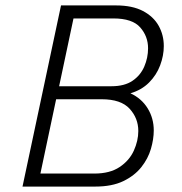

<svg xmlns="http://www.w3.org/2000/svg" viewBox="-20 -688 672 708"><path d="M63 0 205 -668H408Q468 -668 507 -647.5Q546 -627 565 -593Q584 -559 584 -518Q584 -483 570.5 -447Q557 -411 529.5 -383.5Q502 -356 461 -344Q502 -325 524.5 -288.5Q547 -252 547 -207Q547 -175 536.5 -139Q526 -103 501 -71.5Q476 -40 434.5 -20Q393 0 331 0ZM129 -48H328Q385 -48 421 -72Q457 -96 473.5 -132.5Q490 -169 490 -205Q490 -252 458 -287Q426 -322 355 -322H187ZM198 -370H391Q439 -370 468.5 -390Q498 -410 512 -442.5Q526 -475 526 -510Q526 -554 497 -587Q468 -620 398 -620H251Z"/></svg>

Font: Atkinson Hyperlegible Mono ExtraLight
Style: Italic
Weight: 200
Italic angle: -12°
Monospace: yes
Designer: Elliott Scott, Megan Eiswerth, Linus Boman, Theodore Petrosky, Letters from Sweden
Foundry: Applied Design Works, Letters from Sweden
Version: Version 2.001